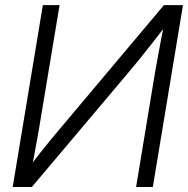

<svg xmlns="http://www.w3.org/2000/svg" viewBox="-20 -748 752 768"><path d="M591.3 0H524.4L601.1 -463.9Q605 -484.9 610.4 -514.9Q615.7 -544.9 623 -583.3Q630.4 -621.6 639.6 -668L648.4 -651.9Q615.2 -608.9 586.9 -573Q558.6 -537.1 535.9 -508.8Q513.2 -480.5 495.1 -459.5L107.4 0H30.8L151.4 -727.5H218.3L136.2 -233.9Q132.8 -213.9 127.4 -184.3Q122.1 -154.8 116 -123Q109.9 -91.3 104 -63L96.2 -78.1Q117.7 -107.4 140.1 -135.7Q162.6 -164.1 183.1 -189.2Q203.6 -214.4 219.7 -232.9L635.7 -727.5H711.9Z"/></svg>

Font: Inter 28pt Light
Style: Italic
Weight: 300
Italic angle: -9.3988°
Designer: Rasmus Andersson
Foundry: rsms
Version: Version 4.001;git-66647c0bb